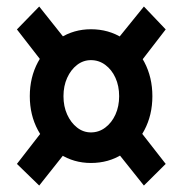

<svg xmlns="http://www.w3.org/2000/svg" viewBox="-20 -636 568 598"><path d="M263.2 -128.4Q210 -128.4 166.7 -156Q123.5 -183.6 98.1 -230.7Q72.8 -277.8 72.8 -336.4Q72.8 -395 98.1 -442.4Q123.5 -489.7 166.7 -517.3Q210 -544.9 263.2 -544.9Q318.4 -544.9 361.6 -517.3Q404.8 -489.7 429.7 -442.4Q454.6 -395 454.6 -336.4Q454.6 -277.8 429.7 -230.7Q404.8 -183.6 361.6 -156Q318.4 -128.4 263.2 -128.4ZM102.1 -58.1 32.7 -125.5 111.8 -227.5 188.5 -167ZM428.2 -58.1 341.3 -167 416.5 -227.5 496.1 -125.5ZM263.2 -223.6Q288.1 -223.6 308.1 -238.8Q328.1 -253.9 339.6 -279.3Q351.1 -304.7 351.1 -336.4Q351.1 -368.2 339.6 -393.6Q328.1 -418.9 308.1 -433.8Q288.1 -448.7 263.2 -448.7Q239.3 -448.7 220 -433.8Q200.7 -418.9 189.2 -393.6Q177.7 -368.2 177.7 -336.4Q177.7 -304.7 189.2 -279.3Q200.7 -253.9 220 -238.8Q239.3 -223.6 263.2 -223.6ZM110.8 -443.8 32.7 -544.4 102.1 -615.7 187.5 -508.3ZM418.5 -443.8 341.3 -508.3 428.2 -615.7 496.1 -544.4Z"/></svg>

Font: Reddit Sans Condensed
Style: Bold
Weight: 700
Designer: Stephen Hutchings
Foundry: Reddit
Version: Version 1.014